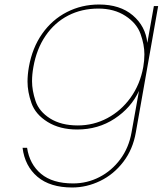

<svg xmlns="http://www.w3.org/2000/svg" viewBox="-20 -567 721 851"><path d="M419 -547Q512 -547 568.5 -499Q625 -451 633 -377L662 -540H681L582 20Q569 95 526.5 150.5Q484 206 424 235Q364 264 300 264Q202 264 146 216.5Q90 169 80 88H100Q111 161 162 203.5Q213 246 304 246Q366 246 420.5 218Q475 190 513 139Q551 88 563 20L596 -164Q561 -89 488 -41Q415 7 322 7Q245 7 191 -26.5Q137 -60 119.5 -110Q102 -160 102 -205Q102 -236 108 -270Q123 -355 167 -417.5Q211 -480 276.5 -513.5Q342 -547 419 -547ZM615 -270Q620 -299 620 -326Q620 -369 603 -416.5Q586 -464 536 -496.5Q486 -529 416 -529Q342 -529 282 -498Q222 -467 182 -408.5Q142 -350 128 -270Q122 -237 122 -207Q122 -166 137.5 -119.5Q153 -73 202 -42Q251 -11 325 -11Q395 -11 456 -43.5Q517 -76 559 -134.5Q601 -193 615 -270Z"/></svg>

Font: Fz Poppins Thin
Style: Italic
Weight: 100
Italic angle: -10°
Designer: Ninad Kale (Devanagari), Jonny Pinhorn (Latin)
Foundry: Indian Type Foundry
Version: Vit hóa bi Vntype.Com & FontZin.Com